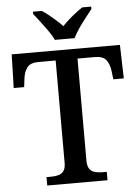

<svg xmlns="http://www.w3.org/2000/svg" viewBox="-61 -978 746 1025"><g transform="rotate(-5 312.0 -465.5)"><path d="M150 0V-45H174Q195 -45 213 -49.5Q231 -54 242 -68.5Q253 -83 253 -112V-661H161Q117 -661 100 -638Q83 -615 79 -582L73 -534H17L22 -714H602L607 -534H551L545 -582Q541 -615 524 -638Q507 -661 462 -661H370V-115Q370 -85 380.5 -70Q391 -55 409 -50Q427 -45 449 -45H473V0ZM258 -771Q248 -794 229 -820.5Q210 -847 190.5 -873Q171 -899 155 -918V-931H202Q220 -920 239 -904.5Q258 -889 276.5 -872.5Q295 -856 310 -840Q325 -856 343.5 -872.5Q362 -889 382 -904.5Q402 -920 419 -931H467V-918Q452 -899 431.5 -873Q411 -847 393 -820.5Q375 -794 364 -771Z"/></g></svg>

Font: Noto Serif Khmer Medium
Style: Regular
Weight: 500
Version: Version 2.003